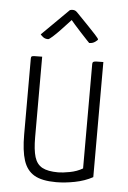

<svg xmlns="http://www.w3.org/2000/svg" viewBox="-52 -742 528 791"><g transform="rotate(5 212.0 -346.5)"><path d="M210 10Q151 10 119.5 -8.5Q88 -27 75 -67Q62 -107 62 -174V-488Q62 -494 64 -496.5Q66 -499 75.5 -499.5Q85 -500 108 -500V-167Q108 -115 117 -85.5Q126 -56 149 -43.5Q172 -31 215 -31Q233 -31 262.5 -36.5Q292 -42 316 -56V-488Q316 -494 319 -496.5Q322 -499 331.5 -499.5Q341 -500 361 -500V-24Q328 -6 287 2Q246 10 210 10ZM296 -573Q296 -573 284.5 -585Q273 -597 258 -613.5Q243 -630 230.5 -644Q218 -658 216 -661Q216 -661 204 -648Q192 -635 175.5 -617.5Q159 -600 144.5 -587Q130 -574 126 -574Q113 -574 105 -580.5Q97 -587 94 -591L205 -701Q210 -703 217 -703Q221 -703 225.5 -701.5Q230 -700 235 -695Q235 -695 249.5 -680Q264 -665 283 -645.5Q302 -626 316.5 -610Q331 -594 331 -591Q331 -588 320.5 -580.5Q310 -573 296 -573Z"/></g></svg>

Font: Yanone Kaffeesatz ExtraLight Light
Style: Regular
Weight: 300
Version: Version 2.003